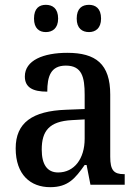

<svg xmlns="http://www.w3.org/2000/svg" viewBox="-20 -766 573 796"><path d="M349 -633C375 -633 399 -648 399 -689C399 -732 375 -746 349 -746C321 -746 298 -732 298 -689C298 -648 321 -633 349 -633ZM170 -633C197 -633 221 -648 221 -689C221 -732 197 -746 170 -746C143 -746 121 -732 121 -689C121 -648 143 -633 170 -633ZM188 10C263 10 292 -27 331 -82H339L355 0H497V-44H494C452 -44 437 -60 437 -116V-374C437 -501 377 -547 259 -547C160 -547 83 -516 83 -449C83 -404 115 -386 176 -386C176 -449 190 -494 253 -494C320 -494 331 -446 331 -373V-314L254 -311C114 -306 45 -257 45 -151C45 -41 107 10 188 10ZM221 -51C175 -51 153 -85 153 -146C153 -223 184 -263 278 -268L331 -271V-191C331 -108 288 -51 221 -51Z"/></svg>

Font: Noto Serif Armenian SemiCondensed Medium
Style: Regular
Weight: 500
Width: 4
Designer: Monotype Design Team
Foundry: Monotype Imaging Inc.
Version: Version 2.008